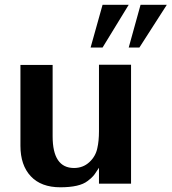

<svg xmlns="http://www.w3.org/2000/svg" viewBox="-20 -773 721 807"><path d="M681.2 -752.9 565.9 -573.2H521L570.8 -752.9ZM521 -752.9 411.1 -573.2H360.8L411.1 -752.9ZM232.9 14.2H233.9Q152.8 14.2 109.4 -32.2Q65.9 -78.6 65.9 -160.2V-500H201.2V-200.2Q201.2 -66.9 291 -66.9Q329.1 -66.9 355.7 -91.6Q382.3 -116.2 389.2 -150.9Q396 -180.2 396 -222.2V-501H530.8V-1H396V-67.9Q391.6 -61.5 385.5 -52.2Q379.4 -43 377.7 -40.5Q376 -38.1 371.3 -32.7Q366.7 -27.3 361.8 -23.2Q356.9 -19 348.1 -12.2Q314.5 14.2 232.9 14.2Z"/></svg>

Font: Perun
Style: Bold
Weight: 700
Foundry: Copyright (c) Stefan Peev, Context Ltd, 2016
Version: Version 1.0000